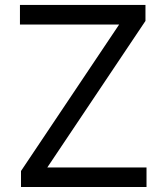

<svg xmlns="http://www.w3.org/2000/svg" viewBox="-20 -747 665 767"><path d="M63.9 0V-63.9L456 -649.1H59.7V-727.3H561.1V-663.4L169 -78.1H565.3V0Z"/></svg>

Font: TID UI
Style: Regular
Weight: 400
Designer: The TID Project Authors
Foundry: Bakken & Bæck
Version: Version 1.001;hotconv 1.0.109;makeotfexe 2.5.65596